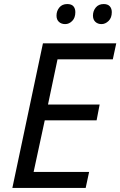

<svg xmlns="http://www.w3.org/2000/svg" viewBox="-20 -928 594 948"><path d="M41 0 192 -714H554L537 -635H264L217 -412H472L457 -334H201L146 -79H420L403 0ZM481 -809Q463 -809 451 -820Q439 -831 439 -851Q439 -874 453 -891Q467 -908 492 -908Q512 -908 522 -897Q532 -886 532 -868Q532 -840 516 -824.5Q500 -809 481 -809ZM302 -809Q283 -809 271 -820Q259 -831 259 -851Q259 -874 273 -891Q287 -908 312 -908Q333 -908 342.5 -897Q352 -886 352 -868Q352 -840 336.5 -824.5Q321 -809 302 -809Z"/></svg>

Font: Noto Sans
Style: Italic
Weight: 400
Italic angle: -12°
Designer: Monotype Design Team
Foundry: Monotype Imaging Inc.
Version: Version 2.013; ttfautohint (v1.8.4.7-5d5b)